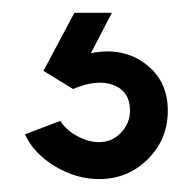

<svg xmlns="http://www.w3.org/2000/svg" viewBox="-20 -20 282 300"><path d="M134.8 259.8Q98.6 259.8 65.4 239.5Q32.2 219.2 19 189.9L74.2 168.9Q83 183.1 100.6 192.6Q118.2 202.1 134.8 202.1Q154.8 202.1 168.9 187.5Q183.1 172.9 183.1 152.8Q183.1 123 157.5 113Q131.8 103 94.2 119.1L47.9 90.8L96.2 0H154.8L122.1 63Q171.9 53.2 207 79.6Q242.2 106 242.2 152.8Q242.2 197.8 210.9 228.8Q179.7 259.8 134.8 259.8Z"/></svg>

Font: Oakes Grotesk
Style: SemiBold
Weight: 600
Designer: Samuel Oakes
Foundry: Samuel Oakes
Version: Version 1.0 | wf-rip DC20170320